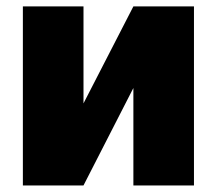

<svg xmlns="http://www.w3.org/2000/svg" viewBox="-20 -565 661 585"><path d="M234.4 -250 386.4 -545.5H571V0H386.4V-296.9L234.4 0H49.7V-545.5H234.4Z"/></svg>

Font: Inter UI Black
Style: Regular
Weight: 900
Designer: Rasmus Andersson
Foundry: rsms
Version: 3.2;8d6f07862